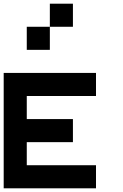

<svg xmlns="http://www.w3.org/2000/svg" viewBox="-20 -1020 665 1040"><path d="M250 -875V-1000H375V-875ZM125 -750V-875H250V-750ZM500 -125V0H0V-625H500V-500H125V-375H375V-250H125V-125Z"/></svg>

Font: Tiny5
Style: Regular
Weight: 400
Designer: Stefan Schmidt
Foundry: Made with Bits'n'Picas by Kreative Software
Version: Version 1.002; ttfautohint (v1.8.4.7-5d5b)